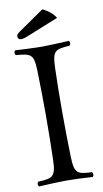

<svg xmlns="http://www.w3.org/2000/svg" viewBox="-92 -862 488 910"><g transform="rotate(-10 151.5 -407.0)"><path d="M180.4 -819 56.4 -733C43.4 -724 41.4 -719 41.4 -712C41.4 -704 47.4 -697 56.4 -697C65.4 -697 77.4 -700 98.4 -709L242.4 -767C229.7 -788.3 209 -805.7 180.4 -819ZM192 -109C190 -191.5 189 -237 189 -320C189 -403 189.5 -452 192 -536C194.5 -619 208.5 -622 278.5 -627C284.5 -633 284.5 -644 278.5 -650C241.5 -648 179 -645 149 -645C119 -645 51.5 -648 19.5 -650C13.5 -644 13.5 -633 19.5 -627C89.5 -621 105 -619 107 -536C109 -453 110 -404 110 -321C110 -238 109 -192 107 -109C105 -26 89.5 -21 19.5 -18C13.5 -12 13.5 -1 19.5 5C58.5 3 119.5 0 149.5 0C179.5 0 237.5 2 278.5 5C284.5 -1 284.5 -12 278.5 -18C208.5 -21 194 -26 192 -109Z"/></g></svg>

Font: Libertinus Serif Display
Style: Regular
Weight: 400
Designer: Philipp H. Poll
Foundry: Khaled Hosny
Version: Version 6.1